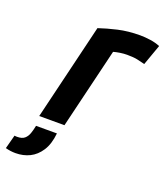

<svg xmlns="http://www.w3.org/2000/svg" viewBox="-219 -629 803 931"><g transform="rotate(20 182.5 -163.0)"><path d="M17 0 136.5 -497Q178.2 -511.2 230.1 -523.2Q282 -535.2 343.8 -535.2Q368.2 -535.2 396.8 -531.1Q425.2 -527 447.2 -517.5L409.2 -411Q389.2 -416.2 369.6 -420.5Q350 -424.8 316 -424.8Q299.2 -424.8 280.2 -421.9Q261.2 -419 247 -414.8L147.2 0ZM-30 208.5Q-42.8 208.5 -55.9 206.8Q-69 205 -81.8 201.5L-63 130.5Q-59 131.2 -55.6 131.4Q-52.2 131.5 -49.2 131.5Q-23.8 131.5 -10.9 120.1Q2 108.8 8.2 90.1Q14.5 71.5 18.8 50H126.5Q120.8 106.5 98.1 141.4Q75.5 176.2 42.6 192.4Q9.8 208.5 -30 208.5Z"/></g></svg>

Font: Ubuntu Sans
Style: Italic
Weight: 400
Italic angle: -13.5°
Designer: Dalton Maag Ltd
Foundry: Dalton Maag Ltd
Version: Version 1.006